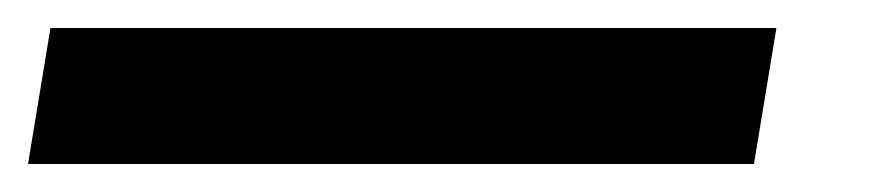

<svg xmlns="http://www.w3.org/2000/svg" viewBox="-55 -20 633 137"><path d="M-35 97 -19 0H499L483 97Z"/></svg>

Font: Nunito Sans 10pt SemiExpanded ExtraBold
Style: Italic
Weight: 800
Width: 6
Italic angle: -9°
Designer: Vernon Adams
Foundry: Vernon Adams
Version: Version 3.101;gftools[0.9.27]